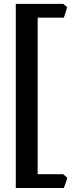

<svg xmlns="http://www.w3.org/2000/svg" viewBox="-20 -801 377 985"><path d="M325.2 110.8Q324.2 115.7 321.8 122.8Q319.3 129.9 316.9 137.7Q314.5 145.5 311.8 152.3Q309.1 159.2 307.1 163.6H61V-781.2H304.2L324.2 -765.1Q323.2 -759.3 320.8 -751Q318.4 -742.7 315.9 -734.6Q313.5 -726.6 311 -720Q308.6 -713.4 307.1 -710.4H173.3V92.8H304.2Z"/></svg>

Font: Gentium Basic
Style: Bold
Weight: 700
Designer: J. Victor Gaultney and Annie Olsen
Foundry: SIL International
Version: Version 1.100